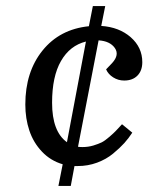

<svg xmlns="http://www.w3.org/2000/svg" viewBox="-20 -588 540 637"><path d="M188 -43Q147.9 -54.7 119.4 -84.7Q90.8 -114.7 77.4 -154.8Q64 -194.8 64 -241.2Q64 -349.6 121.1 -420.4Q178.2 -491.2 274.9 -501L288.1 -567.9H329.1L315.9 -502Q375.5 -498 413.8 -464.4Q452.1 -430.7 452.1 -381.8Q452.1 -353.5 436 -337.2Q419.9 -320.8 392.1 -320.8Q372.1 -320.8 355.5 -331.3Q338.9 -341.8 332 -357.9L352.1 -378.9Q377 -406.2 360.8 -429Q344.7 -451.7 307.1 -454.1L238.8 -101.1Q243.7 -100.1 253.9 -100.1Q272.5 -100.1 289.6 -105.2Q306.6 -110.4 317.4 -115.7Q328.1 -121.1 343.3 -134.3Q358.4 -147.5 363.8 -153.3Q369.1 -159.2 384.8 -175.8L418.9 -147.9Q407.2 -129.9 392.6 -113.5Q377.9 -97.2 355.2 -78.4Q332.5 -59.6 302 -48.3Q271.5 -37.1 237.8 -37.1H227.1L214.8 28.8H173.8ZM152.8 -247.1Q152.8 -151.4 202.1 -116.2L265.1 -450.2Q211.9 -437 182.4 -385.7Q152.8 -334.5 152.8 -247.1Z"/></svg>

Font: Literata Book
Style: Italic
Weight: 400
Italic angle: -3°
Designer: Latin by Veronika Burian and Jose Scaglione. Greek by Irene Vlachou. Cyrillic by Vera Evstafieva
Foundry: TypeTogether
Version: Version 1.003;PS 001.003;hotconv 1.0.88;makeotf.lib2.5.64775